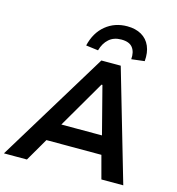

<svg xmlns="http://www.w3.org/2000/svg" viewBox="-151 -1063 1086 1178"><g transform="rotate(15 391.5 -474.5)"><path d="M-18 0 412 -705H535L740 0H601L548 -198L599 -146H177L243 -198L128 0ZM451 -562 259 -232 239 -262H574L542 -233L457 -562ZM376 -760 298 -770Q318 -855 375.5 -902Q433 -949 512 -949Q565 -949 602.5 -927.5Q640 -906 657.5 -865.5Q675 -825 670 -770L587 -760Q591 -806 570 -833.5Q549 -861 498 -861Q450 -861 419.5 -834Q389 -807 376 -760Z"/></g></svg>

Font: Nunito Sans 6pt
Style: Bold Italic
Weight: 700
Italic angle: -9°
Version: Version 3.101;gftools[0.9.27]